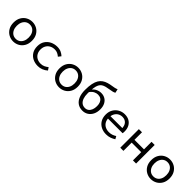

<svg xmlns="http://www.w3.org/2000/svg" viewBox="324 -2135 3551 3551"><g transform="rotate(45 2100.0 -359.0)"><path d="M300 12Q235.9 12 181.3 -18.1Q126.7 -48.1 93.2 -105Q59.7 -161.9 59.7 -242.4Q59.7 -323.5 93.2 -380.8Q126.7 -438 181.3 -468Q235.9 -498.1 300 -498.1Q364.1 -498.1 418.7 -468Q473.3 -438 506.8 -380.8Q540.3 -323.5 540.3 -242.4Q540.3 -161.9 506.8 -105Q473.3 -48.1 418.7 -18.1Q364.1 12 300 12ZM300 -56.5Q346.7 -56.5 381.8 -79.7Q416.8 -102.9 436.1 -144.8Q455.3 -186.7 455.3 -242.4Q455.3 -298.1 436.1 -340.3Q416.8 -382.6 381.8 -406.1Q346.7 -429.6 300 -429.6Q253.3 -429.6 218.6 -406.1Q183.8 -382.6 164.2 -340.3Q144.7 -298.1 144.7 -242.4Q144.7 -186.7 164.2 -144.8Q183.8 -102.9 218.6 -79.7Q253.3 -56.5 300 -56.5Z M945.8 12Q870 12 809.6 -18.1Q749.3 -48.1 714.5 -105Q679.7 -161.9 679.7 -242.4Q679.7 -323.5 716.9 -380.8Q754.1 -438 815.7 -468Q877.4 -498.1 950.6 -498.1Q1010.8 -498.1 1054.7 -477.3Q1098.5 -456.4 1128.2 -427L1086.9 -374.1Q1057 -400.1 1024.9 -414.8Q992.8 -429.6 954.3 -429.6Q898.3 -429.6 855.4 -406.1Q812.5 -382.6 788.6 -340.3Q764.7 -298.1 764.7 -242.4Q764.7 -186.7 788.1 -144.8Q811.5 -102.9 853.8 -79.7Q896.2 -56.5 952 -56.5Q997.3 -56.5 1034.7 -74.2Q1072.2 -92 1102.2 -117.4L1138.6 -63.8Q1098.9 -28.3 1049.6 -8.2Q1000.2 12 945.8 12Z M1500 12Q1435.9 12 1381.3 -18.1Q1326.7 -48.1 1293.2 -105Q1259.7 -161.9 1259.7 -242.4Q1259.7 -323.5 1293.2 -380.8Q1326.7 -438 1381.3 -468Q1435.9 -498.1 1500 -498.1Q1564.1 -498.1 1618.7 -468Q1673.3 -438 1706.8 -380.8Q1740.3 -323.5 1740.3 -242.4Q1740.3 -161.9 1706.8 -105Q1673.3 -48.1 1618.7 -18.1Q1564.1 12 1500 12ZM1500 -56.5Q1546.7 -56.5 1581.8 -79.7Q1616.8 -102.9 1636.1 -144.8Q1655.3 -186.7 1655.3 -242.4Q1655.3 -298.1 1636.1 -340.3Q1616.8 -382.6 1581.8 -406.1Q1546.7 -429.6 1500 -429.6Q1453.3 -429.6 1418.6 -406.1Q1383.8 -382.6 1364.2 -340.3Q1344.7 -298.1 1344.7 -242.4Q1344.7 -186.7 1364.2 -144.8Q1383.8 -102.9 1418.6 -79.7Q1453.3 -56.5 1500 -56.5Z M2111.1 12Q2036.4 12 1983.7 -25.1Q1931 -62.2 1903.2 -131Q1875.5 -199.7 1875.5 -294.5Q1875.5 -391.3 1889.5 -458.6Q1903.6 -526 1930.3 -569.6Q1957.1 -613.2 1995.1 -639.3Q2033.2 -665.5 2081.4 -679.9Q2129.5 -694.3 2186.4 -702.5Q2215.5 -707.2 2233.1 -710.7Q2250.7 -714.3 2264.4 -718.6Q2278.1 -723 2293.5 -730L2310.3 -655.3Q2290 -642.5 2263.3 -635.8Q2236.6 -629.2 2203.5 -624.2Q2148.6 -615.9 2107.1 -605.6Q2065.7 -595.3 2036.6 -576.1Q2007.6 -556.9 1989.6 -521.4Q1971.5 -485.9 1963.2 -427Q1954.8 -368.2 1954.8 -279.1Q1954.8 -211.9 1972.3 -162Q1989.7 -112.1 2024.4 -84.3Q2059 -56.5 2110.3 -56.5Q2152.9 -56.5 2183.2 -79.6Q2213.5 -102.8 2229.7 -144.3Q2245.8 -185.8 2245.8 -240.7Q2245.8 -291 2230.1 -327.9Q2214.3 -364.8 2183.8 -384.6Q2153.3 -404.5 2108.7 -404.5Q2071.5 -404.5 2031.5 -385.7Q1991.4 -367 1953.5 -315L1950.6 -376.7Q1984.3 -422.5 2031.6 -445.3Q2078.8 -468.2 2129.5 -468.2Q2188.9 -468.2 2234.3 -441Q2279.7 -413.8 2305.3 -362.8Q2330.8 -311.8 2330.8 -240.7Q2330.8 -163.5 2302 -106.8Q2273.3 -50.1 2223.7 -19.1Q2174.1 12 2111.1 12Z M2730 12Q2657 12 2597.5 -18Q2538 -48 2503 -105.5Q2468 -163 2468 -244Q2468 -323 2503 -380Q2538 -437 2594.5 -467.5Q2651 -498 2716 -498Q2786 -498 2835.5 -469.5Q2885 -441 2911.5 -390Q2938 -339 2938 -270Q2938 -256 2937 -243Q2936 -230 2934 -220H2523V-284H2885L2864 -261Q2864 -347 2824.5 -390Q2785 -433 2718 -433Q2673 -433 2634.5 -411Q2596 -389 2573 -347Q2550 -305 2550 -244Q2550 -181 2575 -139Q2600 -97 2643 -75.5Q2686 -54 2740 -54Q2784 -54 2819.5 -66.5Q2855 -79 2888 -100L2918 -46Q2882 -22 2835.5 -5Q2789 12 2730 12Z M3093.1 0V-486.1H3175.3V-288.8H3424.7V-486.1H3506.9V0H3424.7V-215.9H3175.3V0Z M3900 12Q3835.9 12 3781.3 -18.1Q3726.7 -48.1 3693.2 -105Q3659.7 -161.9 3659.7 -242.4Q3659.7 -323.5 3693.2 -380.8Q3726.7 -438 3781.3 -468Q3835.9 -498.1 3900 -498.1Q3964.1 -498.1 4018.7 -468Q4073.3 -438 4106.8 -380.8Q4140.3 -323.5 4140.3 -242.4Q4140.3 -161.9 4106.8 -105Q4073.3 -48.1 4018.7 -18.1Q3964.1 12 3900 12ZM3900 -56.5Q3946.7 -56.5 3981.8 -79.7Q4016.8 -102.9 4036.1 -144.8Q4055.3 -186.7 4055.3 -242.4Q4055.3 -298.1 4036.1 -340.3Q4016.8 -382.6 3981.8 -406.1Q3946.7 -429.6 3900 -429.6Q3853.3 -429.6 3818.6 -406.1Q3783.8 -382.6 3764.2 -340.3Q3744.7 -298.1 3744.7 -242.4Q3744.7 -186.7 3764.2 -144.8Q3783.8 -102.9 3818.6 -79.7Q3853.3 -56.5 3900 -56.5Z"/></g></svg>

Font: Source Code Pro ExtraLight
Style: Regular
Weight: 200
Monospace: yes
Designer: Paul D. Hunt, Teo Tuominen
Foundry: Adobe
Version: Version 1.026;hotconv 1.1.0;makeotfexe 2.6.0